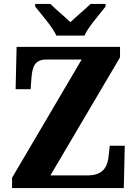

<svg xmlns="http://www.w3.org/2000/svg" viewBox="-20 -951 693 971"><path d="M265 -771H407C427 -816 485 -880 514 -918V-931H438C415 -908 364 -866 336 -839C308 -866 257 -908 235 -931H158V-918C187 -880 245 -816 265 -771ZM41 0H606L611 -214H535L530 -168C526 -117 509 -64 423 -64H235L587 -661V-714H64L59 -500H135L139 -557C144 -614 155 -650 216 -650H393L41 -52Z"/></svg>

Font: Noto Serif Bengali SemiCondensed ExtraBold
Style: Regular
Weight: 800
Width: 4
Designer: Juan Bruce, Universal Thirst, Indian Type Foundry and the Monotype Design Team.
Foundry: Monotype Imaging Inc.
Version: Version 2.003